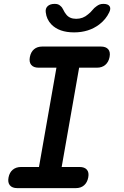

<svg xmlns="http://www.w3.org/2000/svg" viewBox="-20 -970 640 990"><path d="M298 -109H390Q416 -109 428 -95Q440 -81 435 -55Q430 -29 413.5 -14.5Q397 0 371 0H69Q43 0 31 -14.5Q19 -29 24 -55Q29 -81 46 -95Q63 -109 89 -109H181L271 -621H179Q153 -621 141 -635.5Q129 -650 134 -676Q139 -702 155.5 -716Q172 -730 198 -730H500Q526 -730 538 -716Q550 -702 545 -676Q540 -650 523 -635.5Q506 -621 480 -621H388ZM216 -906Q213 -926 225.5 -938Q238 -950 262 -950Q272 -950 279 -947.5Q286 -945 291 -940Q301 -932 306.5 -919.5Q312 -907 321 -896Q338 -873 373 -873Q408 -873 434 -896Q447 -906 456.5 -918Q466 -930 478 -938Q486 -944 494 -947Q502 -950 513 -950Q537 -950 545 -938Q553 -926 543 -906Q526 -870 492 -844Q438 -803 362 -803Q285 -803 245 -844Q220 -870 216 -906Z"/></svg>

Font: Maple Mono SemiBold
Style: Italic
Weight: 600
Italic angle: -10°
Monospace: yes
Designer: subframe7536
Version: Version 7.000